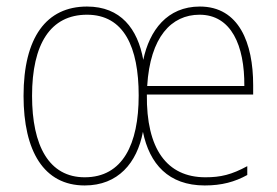

<svg xmlns="http://www.w3.org/2000/svg" viewBox="-20 -557 847 587"><path d="M591 -537C491 -537 437 -464 418 -374C401 -469 349 -537 246 -537C122 -537 52 -443 52 -264C52 -95 114 10 239 10C341 10 399 -59 417 -154C437 -56 495 10 606 10C658 10 698 -1 736 -22V-49C688 -23 655 -15 608 -15C490 -15 427 -102 429 -268H754V-297C754 -425 711 -537 591 -537ZM246 -512C359 -512 404 -413 404 -265C404 -116 355 -15 239 -15C130 -15 78 -111 78 -264C78 -422 134 -512 246 -512ZM590 -512C687 -512 728 -418 727 -294H430C439 -444 504 -512 590 -512Z"/></svg>

Font: Noto Sans Oriya Cond Thin
Style: Regular
Weight: 100
Width: 3
Designer: Amélie Bonet and Sol Matas
Foundry: Google LLC
Version: Version 2.006